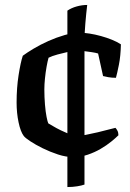

<svg xmlns="http://www.w3.org/2000/svg" viewBox="-20 -634 524 775"><path d="M275 0Q246 0 214 -10.5Q182 -21 152.5 -35.5Q123 -50 102 -64Q81 -78 76 -85Q63 -102 55 -140Q47 -178 47 -220Q47 -279 55 -330.5Q63 -382 72 -409Q88 -421 115.5 -437.5Q143 -454 175.5 -468.5Q208 -483 241 -492.5Q274 -502 301 -502Q319 -502 341.5 -498.5Q364 -495 387.5 -488.5Q411 -482 432 -473.5Q453 -465 468 -455Q467 -408 460 -373Q453 -338 448 -320Q431 -320 417 -322.5Q403 -325 396 -327L376 -418Q367 -421 350 -423.5Q333 -426 317 -428Q301 -430 293 -430Q279 -430 256.5 -425Q234 -420 212 -414Q190 -408 176 -401Q172 -387 168 -364.5Q164 -342 161.5 -317.5Q159 -293 159 -273Q159 -242 161.5 -212Q164 -182 168 -162Q172 -142 175 -136Q179 -134 193 -125.5Q207 -117 225.5 -108Q244 -99 261 -92Q278 -85 288 -85Q302 -85 325.5 -89.5Q349 -94 374.5 -100Q400 -106 420 -111.5Q440 -117 446 -118Q450 -114 454 -106.5Q458 -99 458 -88Q447 -77 428.5 -62Q410 -47 386 -33Q362 -19 334 -9.5Q306 0 275 0ZM252 121V-591Q268 -602 289.5 -608Q311 -614 332 -614Q328 -581 324.5 -539.5Q321 -498 321 -467V111Q310 115 291.5 118Q273 121 252 121Z"/></svg>

Font: Texturina 12pt SemiBold
Style: Regular
Weight: 600
Designer: Guillermo Torres Carreño
Foundry: Omnibus-Type
Version: Version 1.002